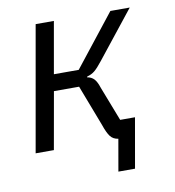

<svg xmlns="http://www.w3.org/2000/svg" viewBox="-79 -620 757 830"><g transform="rotate(-10 300.0 -205.0)"><path d="M398.5 0Q376 -3 363.8 -19Q351.5 -35 339 -72L270.5 -251H160L115.5 0H35.5L132.5 -550H212.5L172.5 -323H281.5L460.5 -550H545.5L382 -344Q360 -316 346.2 -304.8Q332.5 -293.5 313.5 -288.5L311 -285Q330 -282 341.5 -270Q353 -258 362 -230L420.5 -79H485.5L447 140H374Z"/></g></svg>

Font: JuliaMono Light
Style: Italic
Weight: 300
Italic angle: -9°
Monospace: yes
Designer: cormullion
Foundry: corm
Version: Version 0.054; ttfautohint (v1.8.4)